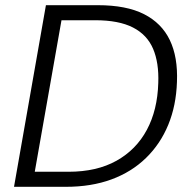

<svg xmlns="http://www.w3.org/2000/svg" viewBox="-20 -720 730 740"><path d="M34 0 157 -700H357Q467 -700 535 -665.5Q603 -631 634.5 -565.5Q666 -500 662 -404Q659 -313 628.5 -239Q598 -165 542.5 -111Q487 -57 409.5 -28.5Q332 0 234 0ZM114 -58H244Q353 -58 429 -100.5Q505 -143 546 -219.5Q587 -296 590 -400Q593 -478 570 -532Q547 -586 492.5 -614Q438 -642 347 -642H217Z"/></svg>

Font: DM Sans 16pt Light
Style: Italic
Weight: 300
Italic angle: -10°
Version: Version 4.004;gftools[0.9.30]